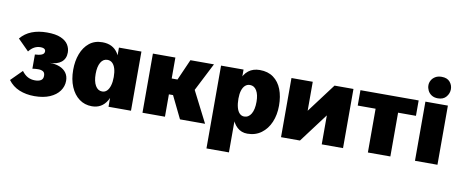

<svg xmlns="http://www.w3.org/2000/svg" viewBox="-76 -1063 3830 1598"><g transform="rotate(10 1839.5 -263.5)"><path d="M234 20Q163 20 106 -3.5Q49 -27 12 -77L105 -170Q129 -138 156 -124Q183 -110 216 -110Q248 -110 266.5 -121.5Q285 -133 285 -160Q285 -187 269 -196.5Q253 -206 229 -206Q205 -206 179 -202V-322Q213 -323 235.5 -332Q258 -341 258 -362Q258 -371 253.5 -377Q249 -383 239.5 -386.5Q230 -390 215 -390Q188 -390 164 -377.5Q140 -365 118 -337L25 -430Q63 -476 119 -498Q175 -520 248 -520Q321 -520 364.5 -501Q408 -482 427 -451.5Q446 -421 446 -385Q446 -333 410.5 -304Q375 -275 311 -275Q362 -275 398 -260Q434 -245 453.5 -217.5Q473 -190 473 -151Q473 -104 445 -65Q417 -26 363.5 -3Q310 20 234 20Z M720 20Q659 20 613 -14Q567 -48 541 -109.5Q515 -171 515 -252Q515 -327 538 -387.5Q561 -448 605.5 -484Q650 -520 716 -520Q804 -520 847 -454.5Q890 -389 890 -258Q890 -126 847 -53Q804 20 720 20ZM783 -116Q807 -116 823.5 -132.5Q840 -149 849 -179.5Q858 -210 858 -251Q858 -293 849 -322.5Q840 -352 823 -367.5Q806 -383 782 -383Q746 -383 725.5 -348Q705 -313 705 -251Q705 -188 726 -152Q747 -116 783 -116ZM858 0V-500H1048V0Z M1145 -500H1335V0H1145ZM1204 -323H1384L1462 -500H1661L1540 -263L1674 0H1462L1370 -189H1206Z M1721 -500H1911V200H1721ZM2034 20Q1983 20 1947.5 -12.5Q1912 -45 1893 -107Q1874 -169 1874 -255Q1874 -342 1893 -401Q1912 -460 1950.5 -490Q1989 -520 2046 -520Q2115 -520 2161.5 -486Q2208 -452 2231 -392.5Q2254 -333 2254 -255Q2254 -177 2227.5 -115Q2201 -53 2151.5 -16.5Q2102 20 2034 20ZM1983 -116Q2021 -116 2042.5 -152.5Q2064 -189 2064 -254Q2064 -314 2043.5 -348.5Q2023 -383 1987 -383Q1963 -383 1946 -367.5Q1929 -352 1920 -323.5Q1911 -295 1911 -255Q1911 -212 1919.5 -180.5Q1928 -149 1944.5 -132.5Q1961 -116 1983 -116Z M2316 -500H2496V-255L2680 -500H2840V0H2660V-245L2476 0H2316Z M3050 -370H2899V-500H3391V-370H3240V0H3050Z M3448 -500H3638V0H3448ZM3449 -637Q3448 -658 3459 -679Q3470 -700 3492 -713.5Q3514 -727 3546 -727Q3593 -727 3616 -700Q3639 -673 3639 -638Q3639 -603 3615 -574Q3591 -545 3545 -545Q3513 -545 3491.5 -559Q3470 -573 3459.5 -594.5Q3449 -616 3449 -637Z"/></g></svg>

Font: Moderustic ExtraBold
Style: Regular
Weight: 800
Designer: Tural Alisoy
Foundry: TAFT Foundry
Version: Version 2.120